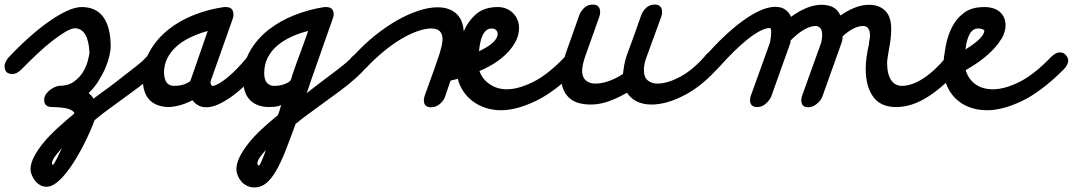

<svg xmlns="http://www.w3.org/2000/svg" viewBox="-69 -425 4710 843"><path d="M571 -172Q591 -195 614 -195Q649 -195 649 -161Q649 -146 634 -127Q619 -108 594 -86Q569 -64 537.5 -40.5Q506 -17 473 7Q438 33 406.5 55.5Q375 78 346 103Q340 121 327.5 149.5Q315 178 298.5 210.5Q282 243 262 276Q242 309 220.5 335.5Q199 362 177.5 378.5Q156 395 136 395Q119 395 106 387Q93 379 84 367Q75 355 70 342Q65 329 65 319Q65 293 80.5 263Q96 233 122 201.5Q148 170 183.5 137.5Q219 105 258 73Q253 60 231 53Q209 46 160 45Q125 45 125 14Q125 -1 133.5 -12.5Q142 -24 153 -32Q164 -40 174.5 -44Q185 -48 190 -48Q229 -48 254 -65.5Q279 -83 294 -106.5Q309 -130 315.5 -154.5Q322 -179 324 -193Q319 -298 261 -301Q245 -301 218.5 -285.5Q192 -270 160 -245Q128 -220 93.5 -187.5Q59 -155 26 -121Q5 -100 -14 -100Q-49 -100 -49 -135Q-49 -150 -33 -171Q10 -217 55 -257.5Q100 -298 143 -328.5Q186 -359 223.5 -376.5Q261 -394 290 -394Q353 -394 385 -349.5Q417 -305 417 -219Q417 -205 411.5 -180.5Q406 -156 394 -127.5Q382 -99 363.5 -69.5Q345 -40 320 -16Q333 -6 342 8Q353 0 362.5 -7.5Q372 -15 382 -22Q391 -28 399 -34Q407 -40 415 -46Q428 -56 441.5 -66Q455 -76 467 -86Q501 -112 529.5 -134.5Q558 -157 571 -172ZM164 299Q169 294 179.5 273.5Q190 253 203 225Q183 247 171 264Q159 281 159 293Q159 296 164 299ZM289 149Q263 169 241.5 188.5Q220 208 203 225Q215 199 227.5 171Q240 143 250 120Z M1013 -170Q1034 -195 1057 -195Q1093 -195 1093 -161Q1093 -145 1078 -127Q1050 -94 1019 -62.5Q988 -31 956 -7Q924 17 893.5 31.5Q863 46 837 46Q817 46 801.5 37.5Q786 29 776 15Q750 29 721 37Q692 45 667 45Q558 39 558 -78Q558 -147 589 -201Q620 -255 670 -295Q720 -335 784.5 -360Q849 -385 915 -394H923Q956 -394 956 -361Q956 -356 955.5 -352.5Q955 -349 952 -343L954 -346Q930 -277 905 -207.5Q880 -138 856 -69Q855 -67 855 -64Q855 -57 858 -53Q861 -49 864 -47Q892 -53 932 -86.5Q972 -120 1013 -170ZM768 -73 843 -289Q803 -278 768 -261.5Q733 -245 707 -222Q681 -199 666 -170Q651 -141 651 -105Q653 -73 664.5 -60.5Q676 -48 695 -48Q725 -48 745.5 -57Q766 -66 768 -72Z M1474 -173Q1497 -196 1516 -196Q1552 -196 1552 -160Q1552 -145 1534.5 -124Q1517 -103 1488.5 -78Q1460 -53 1424 -26Q1388 1 1350 28Q1315 54 1285 75.5Q1255 97 1229 119Q1205 185 1184.5 237Q1164 289 1143.5 324.5Q1123 360 1100 379Q1077 398 1049 398Q1030 398 1015 390.5Q1000 383 990 371Q980 359 974.5 345Q969 331 969 318Q969 293 983 264.5Q997 236 1021 205.5Q1045 175 1078.5 143.5Q1112 112 1151 81Q1153 75 1154.5 71.5Q1156 68 1158 62Q1161 52 1161.5 50.5Q1162 49 1161.5 49.5Q1161 50 1161.5 48.5Q1162 47 1166 37Q1148 43 1135 44Q1122 45 1107 45Q998 39 998 -81Q998 -148 1029 -201.5Q1060 -255 1110.5 -294.5Q1161 -334 1225 -359Q1289 -384 1355 -394H1363Q1396 -394 1396 -362Q1396 -359 1396 -357.5Q1396 -356 1394 -351V-349L1297 -73Q1291 -55 1289 -49Q1287 -43 1286 -40.5Q1285 -38 1284 -34Q1283 -30 1277 -16Q1288 -24 1297 -31Q1306 -38 1316 -46Q1369 -86 1413 -119.5Q1457 -153 1474 -172ZM1067 302Q1071 302 1079.5 282.5Q1088 263 1099 233Q1081 252 1071 267Q1061 282 1061 292Q1061 294 1062.5 298Q1064 302 1067 302ZM1172 166Q1150 184 1131.5 200.5Q1113 217 1099 233Q1107 212 1115 188.5Q1123 165 1132 139ZM1205 -66Q1205 -67 1205.5 -68Q1206 -69 1206 -71L1207 -72ZM1134 -48Q1161 -48 1181 -56Q1201 -64 1206 -71Q1206 -73 1208 -75Q1209 -76 1209 -77Q1211 -81 1211.5 -84.5Q1212 -88 1214 -92L1213 -91Q1223 -121 1231.5 -144.5Q1240 -168 1248.5 -190Q1257 -212 1265 -235.5Q1273 -259 1284 -289Q1243 -279 1208 -262.5Q1173 -246 1147 -223.5Q1121 -201 1106 -171Q1091 -141 1091 -104Q1091 -75 1103 -61.5Q1115 -48 1134 -48Z M1546 -134Q1525 -111 1504 -111Q1487 -111 1477.5 -123Q1468 -135 1468 -147Q1468 -166 1487 -185V-184Q1532 -233 1580.5 -271.5Q1629 -310 1677 -337Q1725 -364 1770 -378.5Q1815 -393 1852 -393Q1903 -393 1933.5 -366Q1964 -339 1967 -287Q1986 -332 2021.5 -363Q2057 -394 2117 -394Q2137 -394 2154 -387Q2171 -380 2183.5 -367.5Q2196 -355 2203 -338Q2210 -321 2210 -302Q2210 -250 2164 -199Q2118 -148 2036 -113Q2049 -77 2081.5 -55Q2114 -33 2156 -33Q2206 -33 2270.5 -64.5Q2335 -96 2410 -174Q2431 -195 2450 -195Q2486 -195 2486 -159Q2486 -140 2466 -120Q2368 -22 2283 18.5Q2198 59 2131 59Q2095 59 2063 48.5Q2031 38 2006.5 19.5Q1982 1 1965 -24.5Q1948 -50 1941 -79Q1933 -77 1925.5 -75Q1918 -73 1909 -71Q1903 -53 1896 -32.5Q1889 -12 1883 5Q1875 22 1859 34Q1843 46 1823 46Q1792 46 1792 15Q1792 13 1792 11Q1792 9 1794 4V0L1834 -111Q1840 -128 1846 -145.5Q1852 -163 1858 -180Q1865 -202 1869.5 -221Q1874 -240 1874 -252Q1874 -300 1825 -300Q1798 -300 1764 -288Q1730 -276 1693.5 -254.5Q1657 -233 1619 -202Q1581 -171 1545 -134ZM1997 -185Q2007 -189 2016 -192.5Q2025 -196 2034 -200Q2032 -190 2032 -180Q2032 -170 2031 -160ZM2091 -300Q2076 -300 2066 -291.5Q2056 -283 2049.5 -269Q2043 -255 2039.5 -237Q2036 -219 2034 -200Q2073 -218 2094.5 -237.5Q2116 -257 2116 -277Q2116 -287 2108.5 -293.5Q2101 -300 2091 -300Z M3029 -183Q3049 -206 3072 -206Q3108 -206 3108 -171Q3108 -158 3092 -136Q3018 -50 2938 -8Q2858 34 2792 34Q2754 34 2727 20.5Q2700 7 2684 -18Q2643 6 2603 20Q2563 34 2525 34Q2498 34 2474.5 28Q2451 22 2433.5 7.5Q2416 -7 2405.5 -30Q2395 -53 2395 -88Q2395 -108 2398.5 -131Q2402 -154 2413 -183L2412 -182Q2428 -227 2443.5 -271Q2459 -315 2475 -360Q2481 -376 2496 -390.5Q2511 -405 2533 -405Q2566 -405 2566 -372Q2566 -367 2565.5 -363Q2565 -359 2562 -353L2564 -356L2501 -179Q2487 -139 2487 -114Q2487 -86 2503 -72Q2519 -58 2544 -58Q2573 -58 2604 -69Q2635 -80 2666 -100Q2668 -117 2671.5 -138Q2675 -159 2683 -182Q2699 -226 2715.5 -271Q2732 -316 2747 -360Q2753 -376 2768 -390.5Q2783 -405 2805 -405Q2838 -405 2838 -372Q2838 -367 2837.5 -363Q2837 -359 2834 -353L2836 -356Q2820 -311 2803.5 -267Q2787 -223 2771 -178Q2758 -145 2758 -118Q2758 -86 2775 -72Q2792 -58 2818 -58Q2862 -58 2918.5 -88.5Q2975 -119 3029 -182Z M3230 -3Q3229 -1 3227.5 1Q3226 3 3225 8Q3226 2 3230 -3ZM3088 -130Q3067 -105 3046 -105Q3010 -105 3010 -140Q3010 -155 3025 -175Q3067 -224 3110 -264.5Q3153 -305 3193 -334Q3233 -363 3269 -379Q3305 -395 3335 -395Q3361 -395 3378.5 -383Q3396 -371 3404 -351Q3438 -376 3472 -390Q3506 -404 3538 -404Q3567 -404 3588 -393.5Q3609 -383 3621 -357Q3653 -379 3684.5 -391.5Q3716 -404 3746 -404Q3791 -404 3817.5 -378Q3844 -352 3844 -297Q3844 -277 3841.5 -255.5Q3839 -234 3835 -214Q3832 -195 3829 -177.5Q3826 -160 3826 -150Q3826 -99 3843.5 -73.5Q3861 -48 3891 -48Q3934 -48 3984.5 -80.5Q4035 -113 4086 -175Q4107 -200 4129 -200Q4146 -200 4156 -191.5Q4166 -183 4166 -165Q4166 -152 4150 -130Q4078 -47 4006.5 -1Q3935 45 3866 45Q3797 45 3764.5 -0.5Q3732 -46 3732 -124Q3732 -169 3747 -235H3746Q3751 -260 3751 -269Q3751 -288 3743.5 -299.5Q3736 -311 3721 -311Q3700 -311 3677 -299Q3654 -287 3631 -266Q3630 -261 3630 -256.5Q3630 -252 3629 -248Q3629 -247 3628.5 -246.5Q3628 -246 3628 -245V-243L3541 1Q3534 18 3516 32Q3498 46 3480 46Q3449 46 3449 15Q3449 13 3449 11Q3449 9 3451 4V0L3537 -239Q3539 -248 3540 -257Q3541 -266 3541 -271Q3541 -292 3532.5 -301.5Q3524 -311 3512 -311Q3489 -311 3460 -294Q3431 -277 3402 -247Q3401 -245 3401.5 -243Q3402 -241 3402 -239L3316 2Q3306 20 3290.5 32.5Q3275 45 3256 45Q3224 45 3224 14Q3224 11 3225 8Q3225 1 3227 -3L3312 -239Q3317 -267 3317 -282Q3317 -302 3311 -302Q3293 -302 3268 -289Q3243 -276 3214 -253Q3185 -230 3153 -198.5Q3121 -167 3088 -130Z M4129 -186Q4140 -192 4150 -197.5Q4160 -203 4170 -208Q4168 -197 4167.5 -185Q4167 -173 4166 -162ZM4226 -300Q4212 -300 4202.5 -292.5Q4193 -285 4186.5 -272Q4180 -259 4176 -242.5Q4172 -226 4170 -208Q4250 -257 4253 -290Q4251 -295 4243 -297.5Q4235 -300 4226 -300ZM4326 -252Q4308 -221 4270 -186.5Q4232 -152 4171 -117Q4182 -79 4212.5 -56Q4243 -33 4291 -33Q4341 -33 4405.5 -64.5Q4470 -96 4545 -174Q4566 -195 4584 -195Q4601 -195 4611 -183Q4621 -171 4621 -159Q4621 -140 4601 -120Q4503 -22 4418 18.5Q4333 59 4266 59Q4220 59 4184 44.5Q4148 30 4123 4Q4098 -22 4085 -58Q4072 -94 4072 -137Q4075 -178 4083.5 -223.5Q4092 -269 4111.5 -307Q4131 -345 4164.5 -369.5Q4198 -394 4252 -394Q4297 -394 4321.5 -372Q4346 -350 4346 -314Q4346 -300 4341.5 -284.5Q4337 -269 4327 -252Z"/></svg>

Font: Discipuli Britannica Bold
Style: Regular
Weight: 700
Designer: Peter Wiegel
Foundry: Peter Wiegel
Version: Version 0.001 2009